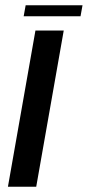

<svg xmlns="http://www.w3.org/2000/svg" viewBox="-20 -706 332 726"><path d="M69.5 -644.5H284.5L292 -686H77ZM10 0H117L221 -590.5H114Z"/></svg>

Font: Anybody SemiExpanded
Style: Italic
Weight: 400
Width: 6
Italic angle: -10°
Version: Version 1.113;gftools[0.9.25]